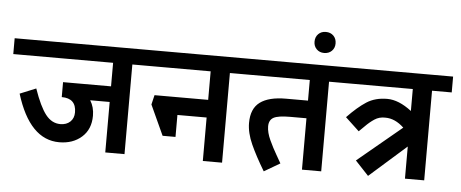

<svg xmlns="http://www.w3.org/2000/svg" viewBox="-70 -718 2028 845"><g transform="rotate(5 944.5 -295.5)"><path d="M502 -396V0H417V-223H331Q349 -194 349 -156Q349 -96 310 -61.5Q271 -27 211 -27Q80 -27 19 -225L90 -254Q117 -176 144 -141.5Q171 -107 209 -107Q236 -107 252.5 -122.5Q269 -138 269 -164Q269 -226 205 -226V-292H417V-396H-24V-466H591V-396Z M933 -396V0H848V-192H719V-95H662L601 -228L611 -270H848V-396H543V-466H1022V-396Z M1371 -396V0H1286V-227H1214Q1161 -227 1141 -216Q1121 -205 1121 -177Q1121 -150 1136.5 -116.5Q1152 -83 1168.5 -55Q1185 -27 1189 -19L1119 22Q1081 -41 1058.5 -91Q1036 -141 1036 -185Q1036 -248 1074.5 -276.5Q1113 -305 1189 -305H1286V-396H974V-466H1460V-396Z M1292 -566Q1292 -587 1305 -600Q1318 -613 1338 -613Q1359 -613 1372 -600Q1385 -587 1385 -566Q1385 -546 1372 -533Q1359 -520 1338 -520Q1318 -520 1305 -533Q1292 -546 1292 -566Z M1826 -396V0H1741V-142L1578 2L1519 -61L1714 -223Q1675 -260 1632 -260Q1605 -261 1584 -247Q1563 -233 1545 -214.5Q1527 -196 1520 -190L1459 -247Q1504 -294 1542 -318.5Q1580 -343 1633 -343Q1684 -343 1741 -299V-396H1412V-466H1913V-396Z"/></g></svg>

Font: Cambay Devanagari
Style: Regular
Weight: 700
Designer: Pooja Saxena
Foundry: Pooja Saxena
Version: Version 1.095;PS 001.095;hotconv 1.0.70;makeotf.lib2.5.58329